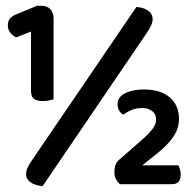

<svg xmlns="http://www.w3.org/2000/svg" viewBox="-20 -637 669 663"><path d="M87 -528 36 -508Q25 -513 16 -523.5Q7 -534 7 -550Q7 -564 14.5 -573Q22 -582 35 -587L108 -617H123Q143 -617 154 -605Q165 -593 165 -573V-294Q159 -292 149 -290Q139 -288 129 -288Q109 -288 98 -295Q87 -302 87 -325ZM477 -328Q534 -328 566 -301Q598 -274 598 -226Q598 -195 580 -167Q562 -139 525 -109L471 -66H596Q599 -60 601.5 -52Q604 -44 604 -34Q604 -1 574 -1H394Q386 -8 380.5 -18Q375 -28 375 -41Q375 -71 390 -84L470 -154Q497 -178 508 -193.5Q519 -209 519 -224Q519 -243 505.5 -253.5Q492 -264 471 -264Q450 -264 434 -257Q418 -250 405 -241Q397 -246 391.5 -255Q386 -264 386 -278Q386 -302 412 -315Q438 -328 477 -328ZM451 -613Q476 -611 491 -600.5Q506 -590 507 -573Q507 -560 501.5 -548.5Q496 -537 486 -522L127 6Q101 3 86 -7Q71 -17 70 -34Q70 -47 75.5 -58.5Q81 -70 92 -86Z"/></svg>

Font: Baloo Tammudu 2 SemiBold
Style: Regular
Weight: 600
Designer: Maithili Shingre, Omkar Shende and Ek Type
Foundry: Ek Type
Version: Version 1.640;hotconv 1.0.111;makeotfexe 2.5.65597; ttfautoh